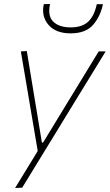

<svg xmlns="http://www.w3.org/2000/svg" viewBox="-20 -753 552 967"><path d="M56 194Q84 148 113 100.8Q142 53.5 170 7.5Q162 -40.5 153.5 -90Q145 -139.5 137 -187L122 -276Q113 -329.5 103.5 -385.2Q94 -441 85 -494L115 -496Q127 -423.5 138.2 -355Q149.5 -286.5 161.5 -214L191 -35H197L307 -215.5Q350.5 -287 392.5 -355.5Q434.5 -424 477 -494H512Q487.5 -454 464.8 -416.8Q442 -379.5 414.5 -334.8Q387 -290 349 -228L264 -89Q205.5 6.5 165.2 72.2Q125 138 92 192ZM335.5 -585Q261.5 -585 224.5 -627.5Q187.5 -670 200.5 -732L232 -733Q219 -671.5 249 -643.2Q279 -615 335.5 -615Q392.5 -615 423.5 -643.2Q454.5 -671.5 467.5 -732H498.5Q485.5 -669.5 448.2 -627.2Q411 -585 335.5 -585Z"/></svg>

Font: Commissioner Thin
Style: Italic
Weight: 100
Italic angle: -12°
Designer: Kostas Bartsokas
Foundry: Kostas Bartsokas
Version: Version 1.000; ttfautohint (v1.8.3)